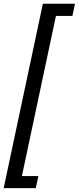

<svg xmlns="http://www.w3.org/2000/svg" viewBox="-20 -829 418 1019"><path d="M364.3 -744.6H276.9L96.2 105.5H183.6L169.9 169.4H-0.5L207.5 -809.1H377.9Z"/></svg>

Font: Ufes Sans
Style: Italic
Weight: 400
Designer: Ricardo Esteves & Filipe Motta
Foundry: ProDesignUfes - Ricardo Esteves, Filipe Motta
Version: Version 2.0